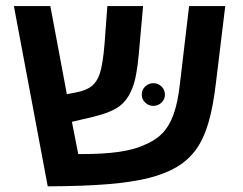

<svg xmlns="http://www.w3.org/2000/svg" viewBox="-20 -624 820 648"><path d="M576.2 -60.1Q538.1 -37.6 482.7 -23.4Q427.2 -9.3 344.2 -2.4Q261.2 4.4 141.1 4.9L26.9 -603.5H149.9L205.6 -306.2L241.2 -313Q272.9 -319.8 290 -333.7Q307.1 -347.7 316.4 -374.5Q321.8 -390.1 325.9 -415.8Q330.1 -441.4 333 -478L342.3 -603.5H462.9L448.2 -439Q444.8 -402.8 439.7 -374.8Q434.6 -346.7 426.8 -327.1Q412.1 -288.1 384.5 -266.6Q356.9 -245.1 295.9 -230L222.7 -212.9L244.1 -104H255.9Q329.1 -104 380.4 -111.3Q431.6 -118.7 464.8 -133.8Q502.4 -148.4 526.9 -173.1Q551.3 -197.8 565.9 -238.5Q580.6 -279.3 587.4 -342.8L618.2 -603.5H740.2L709 -346.2Q699.2 -261.7 682.6 -206.8Q666 -151.9 640.1 -117.4Q614.3 -83 576.2 -60.1ZM458.5 -304.2Q458.5 -321.3 470.2 -332.3Q481.9 -343.3 497.6 -343.3Q513.2 -343.3 524.9 -332.3Q536.6 -321.3 536.6 -304.2Q536.6 -288.6 524.9 -277.6Q513.2 -266.6 497.6 -266.6Q481.9 -266.6 470.2 -277.6Q458.5 -288.6 458.5 -304.2Z"/></svg>

Font: Arimo SemiBold
Style: Regular
Weight: 600
Designer: Steve Matteson
Foundry: Monotype Imaging Inc.
Version: Version 1.33